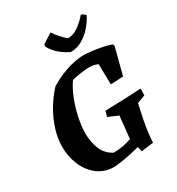

<svg xmlns="http://www.w3.org/2000/svg" viewBox="-207 -1011 1064 1153"><g transform="rotate(-30 324.5 -434.0)"><path d="M436 13 428 -21Q378 -8 332.5 0.5Q287 9 249 12Q181 12 133 -25Q85 -62 60 -121.5Q35 -181 35 -248Q35 -306 54 -366Q73 -426 106 -482Q139 -538 181 -583Q232 -616 294 -637.5Q356 -659 413 -662Q442 -662 478 -657.5Q514 -653 548.5 -646Q583 -639 606 -630L611 -617L563 -432L476 -428L473 -570Q460 -575 446.5 -578.5Q433 -582 413 -582Q383 -581 348 -576Q313 -571 292 -564Q264 -525 242.5 -470Q221 -415 208.5 -356.5Q196 -298 196 -248Q196 -188 216.5 -138.5Q237 -89 286 -64Q322 -64 352.5 -70Q383 -76 411 -86L427 -240L358 -270L369 -307Q438 -309 496.5 -311Q555 -313 618 -317L617 -270L561 -249Q552 -209 543.5 -168.5Q535 -128 530 -93Q525 -62 523 -39Q521 -16 520 2ZM365 -716Q331 -732 300 -757.5Q269 -783 248 -821L250 -836L318 -879Q332 -858 351 -836Q370 -814 392 -796Q431 -796 467.5 -823Q504 -850 529 -881Q536 -879 545.5 -872Q555 -865 558 -860Q539 -823 510 -790Q481 -757 444 -736.5Q407 -716 365 -716Z"/></g></svg>

Font: Labrada
Style: Bold Italic
Weight: 700
Italic angle: -7°
Designer: Mercedes Jáuregui
Foundry: Omnibus-Type Team
Version: Version 1.000; ttfautohint (v1.8.4.7-5d5b)